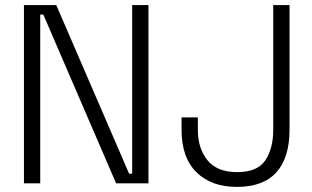

<svg xmlns="http://www.w3.org/2000/svg" viewBox="-20 -720 1225 754"><path d="M74 0V-700H201L487 -38H499V-700H563V0H436L150 -663H138V0ZM693 -210V-259H757V-210Q757 -137 795 -90.5Q833 -44 911 -44Q991 -44 1022 -90.5Q1053 -137 1053 -210V-700H1117V-210Q1117 -101 1065.5 -43.5Q1014 14 910 14Q810 14 751.5 -43.5Q693 -101 693 -210Z"/></svg>

Font: Space Grotesk Frontify Light
Style: Regular
Weight: 300
Designer: Florian Karsten
Version: Version 2.000